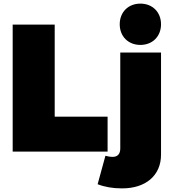

<svg xmlns="http://www.w3.org/2000/svg" viewBox="-20 -837 964 1060"><path d="M755 -817C688 -817 641 -770 641 -703C641 -636 688 -589 755 -589C822 -589 869 -636 869 -703C869 -770 822 -817 755 -817ZM50 -701V0H574V-193H282V-701ZM562 23 519 180C557 195 602 203 652 203C784 204 869 132 869 17V-547H644V-17C644 14 628 30 600 29C587 29 574 26 562 23Z"/></svg>

Font: Montserrat-Arabic Black
Style: Regular
Weight: 900
Designer: Mohamed Gaber
Foundry: Kief Type Foundry
Version: Version 5.008;PS 005.008;hotconv 1.0.88;makeotf.lib2.5.64775